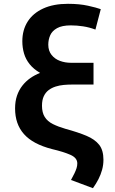

<svg xmlns="http://www.w3.org/2000/svg" viewBox="-20 -796 600 1006"><path d="M467 190 352 147Q363 127 370 112.5Q377 98 381 85.5Q385 73 385 60Q385 31 348.5 15Q312 -1 252 -15Q202 -28 165.5 -47.5Q129 -67 105.5 -93.5Q82 -120 70.5 -153.5Q59 -187 59 -228Q59 -265 69 -294.5Q79 -324 97 -347Q115 -370 138.5 -386.5Q162 -403 190 -414Q156 -434 135.5 -459.5Q115 -485 106 -515.5Q97 -546 97 -580Q97 -639 125 -683Q153 -727 206.5 -751.5Q260 -776 336 -776Q396 -776 441 -766Q486 -756 508 -748L480 -641Q448 -653 415.5 -658Q383 -663 351 -663Q305 -663 279 -648.5Q253 -634 243 -611Q233 -588 233 -562Q233 -530 250 -508.5Q267 -487 294 -477Q321 -467 352 -467H470V-353H358Q336 -353 314 -351Q292 -349 271.5 -342.5Q251 -336 235 -324Q219 -312 209.5 -292Q200 -272 200 -242Q200 -206 214.5 -183Q229 -160 257 -146Q285 -132 323 -121Q389 -103 433 -84.5Q477 -66 499.5 -37.5Q522 -9 522 41Q522 68 515 93.5Q508 119 496 142.5Q484 166 467 190Z"/></svg>

Font: Ubuntu Sans Mono
Style: Regular
Weight: 400
Monospace: yes
Designer: Dalton Maag Ltd
Foundry: Dalton Maag Ltd
Version: Version 1.006